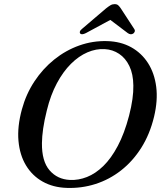

<svg xmlns="http://www.w3.org/2000/svg" viewBox="-20 -916 808 949"><path d="M510.5 -712.8Q577.2 -710.8 628.4 -682.5Q679.5 -654.1 711.5 -604.3Q743.5 -554.4 752.1 -487.2Q760.7 -419.9 741.6 -339.6Q720.7 -252.6 678.4 -185.7Q636.1 -118.8 578.2 -73.6Q520.3 -28.3 451.8 -6.5Q383.2 15.4 309.3 12.7Q242.4 10.5 191 -18.3Q139.6 -47.1 108.6 -98.3Q77.6 -149.6 71.3 -219.9Q65 -290.3 88.3 -375.7Q108.8 -451 150.1 -513.6Q191.4 -576.2 248.1 -621.8Q304.9 -667.4 371.9 -691.2Q438.9 -715 510.5 -712.8ZM325.9 -26.6Q367.7 -24.6 409.7 -41.1Q451.8 -57.6 490.7 -95.4Q529.6 -133.2 562.2 -194.8Q594.9 -256.3 617.9 -344Q629.4 -388.4 634.5 -425.4Q639.7 -462.4 639.1 -492.9Q638.5 -550.3 619.4 -589.6Q600.4 -628.9 568.7 -649.9Q537 -671 497.8 -673.2Q455.3 -675.8 412.4 -657.4Q369.4 -639 330.7 -600.5Q291.9 -562 261 -504.2Q230 -446.4 211.5 -370.3Q199 -320.6 193.3 -280.5Q187.6 -240.4 187.3 -208.7Q186.3 -118.9 225 -74.2Q263.6 -29.4 325.9 -26.6ZM548.4 -830.1H508.8L611.4 -752.5Q625.9 -742.2 638.4 -750Q643.3 -753.3 645.8 -759.6Q648.2 -765.9 643.3 -773L577.3 -874.2Q570.6 -884.2 564.3 -889.9Q558 -895.6 546.5 -895.6Q535.3 -895.6 525.8 -889.9Q516.3 -884.2 503.7 -874.2L385.1 -773Q376.3 -765.9 374.8 -759.6Q373.3 -753.3 376.5 -750Q380.8 -746 387.8 -746.8Q394.8 -747.6 404.7 -752.5Z"/></svg>

Font: Fraunces
Style: Italic
Weight: 900
Italic angle: -16°
Version: Version 1.000;[0bf87f6ff]